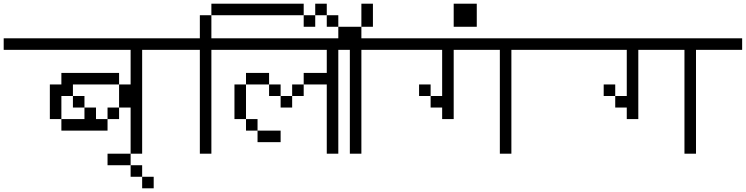

<svg xmlns="http://www.w3.org/2000/svg" viewBox="-20 -895 4040 1040"><path d="M1000 -625H750V-62.5H687.5V-312.5H625V-437.5H687.5V-625H0V-687.5H1000ZM250 -437.5H312.5V-500H625V-437.5H375V-375H312.5V-250H250ZM312.5 -250H437.5V-312.5H500V-250H562.5V-187.5H312.5ZM375 -375H437.5V-312.5H375ZM562.5 -312.5H625V-250H562.5Z M687.5 0H562.5V-62.5H687.5ZM687.5 0H750V62.5H687.5ZM750 62.5H812.5V125H750Z M2000 -625H1812.5V-62.5H1750V-437.5H1625V-500H1750V-625H1000V-687.5H2000ZM1250 -437.5H1312.5V-250H1250ZM1312.5 -250H1375V-187.5H1312.5ZM1312.5 -500H1437.5V-437.5H1312.5ZM1375 -187.5H1500V-125H1375ZM1437.5 -437.5H1500V-375H1437.5ZM1500 -375H1562.5V-312.5H1500ZM1562.5 -437.5H1625V-375H1562.5Z M1750 -812.5H1687.5V-875H1750ZM1750 -687.5H1812.5V-750H1937.5V-687.5H2000V-625H1937.5V-62.5H1875V-625H1750ZM1750 -812.5H1812.5V-750H1750ZM1937.5 -875H2000V-750H1937.5Z M1625 -812.5H1125V-875H1625ZM1000 -687.5H1062.5V-812.5H1125V-687.5H1250V-625H1125V-62.5H1062.5V-625H1000ZM1625 -812.5H1687.5V-750H1625Z M3000 -625H2750V-62.5H2687.5V-625H2437.5V-250H2375V-312.5H2312.5V-375H2375V-625H2000V-687.5H3000ZM2250 -437.5H2312.5V-375H2250Z M2562.5 -750H2437.5V-875H2562.5Z M4000 -625H3750V-62.5H3687.5V-625H3437.5V-250H3375V-312.5H3312.5V-375H3375V-625H3000V-687.5H4000ZM3250 -437.5H3312.5V-375H3250Z"/></svg>

Font: ChillBitmapSE 16px
Style: Regular
Weight: 400
Designer: Designed by Warren2060
Foundry: ChillType
Version: Version 1.000